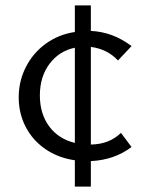

<svg xmlns="http://www.w3.org/2000/svg" viewBox="-20 -588 536 708"><path d="M465 -46Q402 2 315 6V100H256V3Q194 -6 147 -38.5Q100 -71 74.5 -120.5Q49 -170 49 -229Q49 -289 75.5 -341Q102 -393 149 -427Q196 -461 256 -470V-568H315V-474Q397 -470 465 -418L415 -365Q376 -407 315 -415V-55Q383 -56 426 -98ZM256 -61V-412Q198 -400 162.5 -352.5Q127 -305 127 -236Q127 -169 161 -122.5Q195 -76 256 -61Z"/></svg>

Font: Ysabeau SC Medium
Style: Regular
Weight: 500
Designer: Christian Thalmann (Catharsis Fonts)
Version: Version 0.003